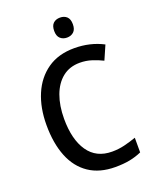

<svg xmlns="http://www.w3.org/2000/svg" viewBox="-168 -1015 904 1120"><g transform="rotate(-20 284.5 -455.0)"><path d="M362 -633Q299 -633 255 -598Q211 -563 188 -500.5Q165 -438 165 -356Q165 -228 215.5 -154.5Q266 -81 364 -81Q404 -81 441 -90Q478 -99 515 -112V-21Q479 -5 440 2.5Q401 10 351 10Q254 10 188 -34.5Q122 -79 89 -161.5Q56 -244 56 -357Q56 -464 91 -546.5Q126 -629 194 -676.5Q262 -724 361 -724Q459 -724 540 -682L502 -595Q472 -610 436.5 -621.5Q401 -633 362 -633ZM344 -920Q370 -920 386 -905Q402 -890 402 -858Q402 -826 385.5 -811Q369 -796 344 -796Q319 -796 302.5 -811Q286 -826 286 -858Q286 -890 302 -905Q318 -920 344 -920Z"/></g></svg>

Font: Noto Sans Thai SemCond Med
Style: Regular
Weight: 500
Width: 4
Designer: Monotype Design Team
Foundry: Monotype Imaging Inc.
Version: Version 2.002; ttfautohint (v1.8.4.7-5d5b)